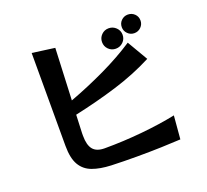

<svg xmlns="http://www.w3.org/2000/svg" viewBox="-140 -988 1279 1185"><g transform="rotate(-20 500.0 -395.5)"><path d="M873 -756Q873 -731 855 -713Q837 -695 811 -695Q786 -695 768 -713Q750 -731 750 -756Q750 -782 768 -799.5Q786 -817 811 -817Q837 -817 855 -799.5Q873 -782 873 -756ZM853 18Q802 21 726 23.5Q650 26 563 26Q481 26 397 23Q325 20 275 1.5Q225 -17 199 -61.5Q173 -106 173 -187V-797L321 -777L306 -437Q427 -482 541.5 -536.5Q656 -591 752 -654L831 -519Q715 -459 582 -418Q449 -377 301 -345L296 -225V-208Q296 -147 319.5 -118.5Q343 -90 396 -90Q518 -90 641.5 -102Q765 -114 866 -135ZM739 -711Q739 -683 719 -663.5Q699 -644 671 -644Q643 -644 623.5 -663.5Q604 -683 604 -711Q604 -739 623.5 -758.5Q643 -778 671 -778Q699 -778 719 -758.5Q739 -739 739 -711Z"/></g></svg>

Font: RocknRoll One
Style: Regular
Weight: 400
Designer: Fontworks Inc.
Foundry: Fontworks Inc.
Version: Version 1.100